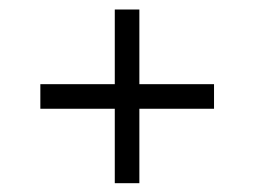

<svg xmlns="http://www.w3.org/2000/svg" viewBox="-20 -430 548 414"><path d="M227.5 -409.5H280.5V-35H227.5ZM441.5 -248.5V-195.5H67V-248.5Z"/></svg>

Font: Newsreader 24pt SemiBold
Style: Regular
Weight: 600
Designer: Hugues Gentile
Foundry: Production Type
Version: Version 1.003